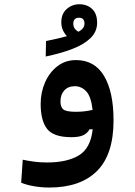

<svg xmlns="http://www.w3.org/2000/svg" viewBox="-20 -632 626 890"><path d="M208 237.3Q173.3 237.3 138.4 231.4Q103.5 225.6 78.1 214.8L85.4 108.4Q114.3 114.3 140.4 117.7Q166.5 121.1 199.2 121.1Q290 121.1 345 88.6Q399.9 56.2 409.7 -32.7H395Q385.7 -15.1 366.7 -5.6Q347.7 3.9 311 3.9Q228 3.9 198.2 -34.7Q168.5 -73.2 168.5 -149.9Q168.5 -204.1 189 -250.5Q209.5 -296.9 246.3 -325.2Q283.2 -353.5 332 -353.5Q418.5 -353.5 462.4 -280Q506.3 -206.5 506.3 -73.7Q506.3 84.5 429.4 160.9Q352.5 237.3 208 237.3ZM409.2 -122.6Q402.3 -184.6 379.9 -208.5Q357.4 -232.4 327.1 -232.4Q295.9 -232.4 278.1 -212.9Q260.3 -193.4 260.3 -162.1Q260.3 -135.3 273.9 -124.5Q287.6 -113.8 332.5 -113.8Q353.5 -113.8 371.3 -116Q389.2 -118.2 409.2 -122.6ZM191.9 -370.1 193.4 -441.9Q252.9 -453.6 290.5 -464.4Q279.3 -475.6 271.7 -491.7Q264.2 -507.8 264.2 -528.8Q264.2 -567.9 289.1 -590.1Q314 -612.3 348.1 -612.3Q383.3 -612.3 406.7 -590.8Q430.2 -569.3 430.2 -526.4Q430.2 -484.4 398.4 -454.3Q366.7 -424.3 312.7 -404.1Q258.8 -383.8 191.9 -370.1ZM343.8 -484.9Q359.9 -494.1 365.7 -503.2Q371.6 -512.2 371.6 -522.5Q371.6 -549.8 346.2 -549.8Q319.8 -549.8 319.8 -522Q319.8 -497.6 343.8 -484.9Z"/></svg>

Font: Cascadia Mono NF SemiBold
Style: Regular
Weight: 600
Monospace: yes
Designer: Aaron Bell
Foundry: Saja Typeworks
Version: Version 2404.023; ttfautohint (v1.8.4)